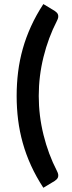

<svg xmlns="http://www.w3.org/2000/svg" viewBox="-20 -762 352 934"><path d="M168.5 -295.4Q168.5 -199.2 191.7 -105.7Q214.8 -12.2 256.8 69.3Q262.2 79.6 263.2 87.2Q264.2 94.7 262 100.6Q259.8 106.4 255.4 110.6Q251 114.7 246.1 118.2L190.9 151.4Q155.8 97.7 131.1 43.5Q106.4 -10.7 90.8 -66.4Q75.2 -122.1 68.1 -179Q61 -235.8 61 -295.4Q61 -355 68.1 -412.1Q75.2 -469.2 90.8 -524.7Q106.4 -580.1 131.1 -634.3Q155.8 -688.5 190.9 -742.2L246.1 -709Q251 -705.6 255.4 -701.4Q259.8 -697.3 262 -691.4Q264.2 -685.5 263.2 -678Q262.2 -670.4 256.8 -660.2Q214.8 -578.6 191.7 -485.1Q168.5 -391.6 168.5 -295.4Z"/></svg>

Font: Carlito
Style: Bold
Weight: 700
Designer: Lukasz Dziedzic
Foundry: tyPoland Lukasz Dziedzic
Version: Version 1.104